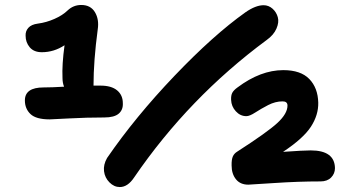

<svg xmlns="http://www.w3.org/2000/svg" viewBox="-20 -737 1428 780"><path d="M182.1 -252Q126.5 -252 103.8 -273.7Q81.1 -295.4 81.1 -329.1Q81.1 -381.8 157.2 -381.8Q190.4 -381.8 240.2 -384.8Q233.9 -400.9 233.9 -419.9Q231.4 -475.1 242.2 -553.2Q199.2 -524.9 149.9 -524.9Q117.7 -524.9 100.8 -544.9Q84 -564.9 84 -591.8Q83 -610.4 95.2 -624Q107.4 -637.7 133.8 -641.1Q168 -645.5 201.2 -660.2Q234.4 -674.8 254.9 -694.8Q278.3 -716.8 310.1 -716.8Q348.1 -716.8 365.7 -687.5Q383.3 -658.2 377 -617.2Q359.9 -489.7 359.9 -389.2H388.2Q432.6 -389.2 455.8 -369.9Q479 -350.6 479 -317.9Q480.5 -291 462.4 -275.4Q444.3 -259.8 403.8 -259.8Q331.5 -259.8 260.7 -255.9Q189.9 -252 182.1 -252ZM466.8 22.9Q443.4 22.9 424.6 3.9Q405.8 -15.1 402.6 -41.5Q399.4 -67.9 415 -95.2Q529.8 -262.2 688.5 -428.5Q847.2 -594.7 977.1 -687Q1018.6 -715.8 1050.8 -715.8Q1071.3 -715.8 1087.2 -701.7Q1103 -687.5 1108.6 -667Q1114.3 -646.5 1103 -620.6Q1091.8 -594.7 1063 -574.2Q747.1 -340.8 524.9 -16.1Q499 22.9 466.8 22.9ZM988.8 13.2Q956.1 13.2 938.5 -8.8Q920.9 -30.8 920.9 -64.9Q920.4 -89.4 926 -101.6Q931.6 -113.8 943.8 -121.1Q1065.9 -199.7 1106.9 -237.5Q1147.9 -275.4 1147.9 -308.1Q1147.9 -325.2 1127.9 -325.2Q1098.6 -325.2 1069.3 -310.1Q1040 -294.9 1017.1 -280Q994.1 -265.1 981 -265.1Q956.1 -265.1 938 -284.9Q919.9 -304.7 918.9 -331.1Q918 -349.1 923.6 -359.9Q929.2 -370.6 944.8 -381.8Q1038.6 -452.1 1130.9 -452.1Q1201.7 -452.1 1236.6 -416Q1271.5 -379.9 1272.9 -319.8Q1273.9 -270 1243.2 -222.4Q1212.4 -174.8 1129.9 -120.1Q1213.4 -126 1242.2 -126Q1339.4 -126 1340.8 -54.2Q1340.8 -31.7 1325.2 -15.9Q1309.6 0 1282.2 0Q1191.4 0 1094 6.6Q996.6 13.2 988.8 13.2Z"/></svg>

Font: Shantell Sans Irregular
Style: Bold
Weight: 700
Designer: Stephen Nixon, Anya Danilova, Shantell Martin
Foundry: Arrow Type
Version: Version 1.006;[9816181b4]